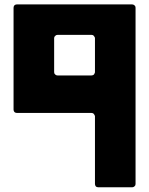

<svg xmlns="http://www.w3.org/2000/svg" viewBox="-20 -500 660 850"><path d="M40 -465.8Q40 -468.8 41 -471.7Q42 -473.6 43.9 -476.6Q46.9 -478.5 48.8 -479.5Q51.8 -480.5 54.7 -480.5Q182.6 -480.5 309.6 -480.5Q437.5 -480.5 564.5 -480.5Q568.4 -480.5 570.3 -479.5Q573.2 -478.5 575.2 -476.6Q578.1 -473.6 579.1 -471.7Q580.1 -468.8 580.1 -465.8Q580.1 -270.5 580.1 -75.2Q580.1 119.1 580.1 314.5Q580.1 317.4 579.1 320.3Q578.1 322.3 575.2 325.2Q573.2 327.1 570.3 328.1Q568.4 329.1 565.4 329.1Q527.3 329.1 490.2 329.1Q452.1 329.1 415 329.1Q412.1 329.1 409.2 328.1Q406.2 327.1 404.3 325.2Q402.3 322.3 401.4 320.3Q400.4 317.4 400.4 314.5Q400.4 239.3 400.4 165Q400.4 89.8 400.4 14.6Q400.4 11.7 398.4 9.8Q397.5 6.8 395.5 4.9Q393.6 2 390.6 1Q387.7 0 384.8 0Q302.7 0 219.7 0Q137.7 0 54.7 0Q51.8 0 48.8 -1Q46.9 -2 43.9 -3.9Q42 -6.8 41 -8.8Q40 -11.7 40 -14.6Q40 -127.9 40 -240.2Q40 -352.5 40 -465.8ZM219.7 -180.7Q219.7 -177.7 220.7 -174.8Q222.7 -171.9 224.6 -169.9Q226.6 -168 229.5 -167Q231.4 -166 235.4 -166Q272.5 -166 309.6 -166Q347.7 -166 384.8 -166Q387.7 -166 390.6 -167Q393.6 -168 395.5 -169.9Q397.5 -171.9 398.4 -174.8Q400.4 -177.7 400.4 -180.7Q400.4 -217.8 400.4 -255.9Q400.4 -293 400.4 -331.1Q400.4 -334 398.4 -336.9Q397.5 -338.9 395.5 -340.8Q393.6 -343.8 390.6 -344.7Q387.7 -345.7 384.8 -345.7Q347.7 -345.7 309.6 -345.7Q272.5 -345.7 235.4 -345.7Q231.4 -345.7 229.5 -344.7Q226.6 -343.8 224.6 -340.8Q222.7 -338.9 220.7 -336.9Q219.7 -334 219.7 -331.1Q219.7 -293 219.7 -255.9Q219.7 -217.8 219.7 -180.7Z"/></svg>

Font: pil love
Style: regular
Weight: 400
Designer: pierpaolo belleggia, riccardo antolini, manuela ilari
Foundry: pil communication
Version: Version 1.2